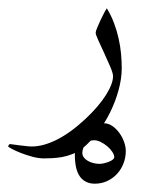

<svg xmlns="http://www.w3.org/2000/svg" viewBox="-73 -188 352 464"><path d="M221.2 -23.9Q221.2 2 213.6 29.5Q206.1 57.1 193.4 83Q180.7 108.9 163.3 131.6Q146 154.3 127 169.9Q115.2 179.2 102.1 184.3Q88.9 189.5 76.2 191.7Q63.5 193.8 52.2 194.3Q41 194.8 33.2 194.8Q20 194.8 4.9 190.7Q-10.3 186.5 -23.2 181.4Q-36.1 176.3 -44.7 171.6Q-53.2 167 -53.2 166Q-53.2 164.6 -51.8 162.4Q-50.3 160.2 -48.8 160.2Q-48.3 160.2 -41.7 161.1Q-35.2 162.1 -26.9 163.1Q-18.6 164.1 -10 165Q-1.5 166 3.9 166Q31.7 166 64.7 149.4Q97.7 132.8 133.8 99.1Q166 68.8 183.1 41.5Q200.2 14.2 200.2 -3.9Q200.2 -10.7 193.6 -26.4Q187 -42 179.2 -58.8Q171.4 -75.7 164.8 -90.1Q158.2 -104.5 158.2 -108.9Q158.2 -112.3 162.1 -121.6Q166 -130.9 170.7 -140.9Q175.3 -150.9 179.7 -158.9Q184.1 -167 185.1 -168Q195.3 -151.4 202.4 -132.6Q209.5 -113.8 213.6 -95.2Q217.8 -76.7 219.5 -58.3Q221.2 -40 221.2 -23.9ZM231 176.8Q231 192.9 225.3 207.3Q219.7 221.7 209.7 232.4Q199.7 243.2 186 249.5Q172.4 255.9 156.2 255.9Q132.8 255.9 120.4 239Q107.9 222.2 107.9 186Q107.9 170.9 113 157.2Q118.2 143.6 127.4 133.1Q136.7 122.6 149.7 116.2Q162.6 109.9 178.2 109.9Q189 109.9 198.5 116.5Q208 123 215.3 133.1Q222.7 143.1 226.8 154.8Q231 166.5 231 176.8ZM203.1 191.9Q203.1 186 198.2 178.7Q193.4 171.4 186 165.3Q178.7 159.2 170.2 155Q161.6 150.9 154.3 150.9Q141.6 150.9 133.8 160.6Q126 170.4 126 181.6Q126 187.5 129.6 192.4Q133.3 197.3 139.2 200.7Q145 204.1 152.6 206.1Q160.2 208 168 208Q172.4 208 178.5 206.5Q184.6 205.1 190.2 202.9Q195.8 200.7 199.5 197.8Q203.1 194.8 203.1 191.9Z"/></svg>

Font: Scheherazade Urdu
Style: Regular
Weight: 400
Designer: SIL International
Foundry: SIL International
Version: Version 1.005 (build 117/117)